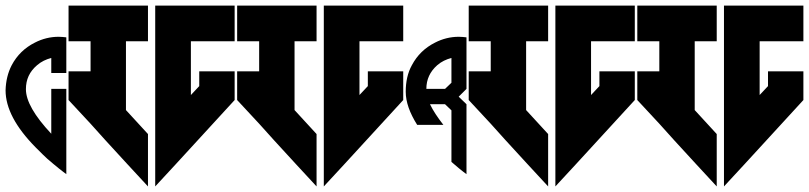

<svg xmlns="http://www.w3.org/2000/svg" viewBox="-20 -717 2903 689"><path d="M218 -583C209 -584 199 -585 190 -585C161 -585 132 -578 105 -564C69 -546 41 -519 22 -483C8 -456 1 -426 0 -393C0 -329 36 -261 108 -188C128 -168 142 -154 150 -147C159 -140 165 -134 170 -130C187 -116 199 -106 206 -101C213 -96 217 -93 218 -92V-398H164V-343V-237C103 -302 73 -355 73 -397C73 -432 86 -460 113 -483C128 -496 145 -504 164 -509V-455H218Z M226 -697V-569H305V-461H226V-358L305 -273L314 -263L359 -213L437 -128L511 -48V-236L432 -322V-569H511V-697ZM537 -697V-569V-236V-48L611 -128L822 -358V-461H695V-408L665 -376V-569H822V-697H665Z M831 -697V-569H910V-461H831V-358L910 -273L919 -263L964 -213L1042 -128L1116 -48V-236L1037 -322V-569H1116V-697ZM1142 -697V-569V-236V-48L1216 -128L1427 -358V-461H1300V-408L1270 -376V-569H1427V-697H1270Z M1600 -509V-420L1577 -398H1510C1510 -432 1523 -460 1549 -483C1564 -496 1581 -504 1600 -509ZM1654 -583C1645 -584 1635 -585 1626 -585C1597 -585 1568 -578 1541 -564C1505 -546 1477 -519 1458 -483C1443 -456 1436 -424 1436 -388C1436 -351 1450 -312 1477 -269H1571C1550 -296 1534 -320 1523 -343H1577L1600 -321V-136C1621 -118 1635 -106 1642 -101C1649 -96 1653 -93 1654 -92V-343L1626 -370L1654 -398Z M1662 -697V-569H1741V-461H1662V-358L1741 -273L1750 -263L1795 -213L1873 -128L1947 -48V-236L1868 -322V-569H1947V-697ZM1973 -697V-569V-236V-48L2047 -128L2258 -358V-461H2131V-408L2101 -376V-569H2258V-697H2101Z M2578 -697V-569V-236V-48L2652 -128L2863 -358V-461H2736V-408L2706 -376V-569H2863V-697H2706ZM2267 -697V-569H2346V-461H2267V-358L2346 -273L2355 -263L2400 -213L2478 -128L2552 -48V-236L2473 -322V-569H2552V-697Z"/></svg>

Font: ABC-Love-Monogram
Style: Regular
Weight: 400
Designer: Sadat Fauzi
Foundry: Intuisi Creative
Version: Version 001.000